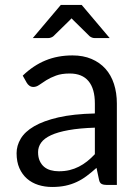

<svg xmlns="http://www.w3.org/2000/svg" viewBox="-20 -736 547 764"><path d="M445 0H405.5Q392.5 0 384.5 -4Q376.5 -8 374 -21L364 -68Q344 -50 325 -35.8Q306 -21.5 285 -11.8Q264 -2 240.2 3Q216.5 8 187.5 8Q158 8 132.2 -0.2Q106.5 -8.5 87.5 -25Q68.5 -41.5 57.2 -66.8Q46 -92 46 -126.5Q46 -156.5 62.5 -184.2Q79 -212 115.8 -233.5Q152.5 -255 212 -268.8Q271.5 -282.5 357.5 -284.5V-324Q357.5 -383 332.2 -413.2Q307 -443.5 257.5 -443.5Q225 -443.5 202.8 -435.2Q180.5 -427 164.2 -416.8Q148 -406.5 136.2 -398.2Q124.5 -390 113 -390Q104 -390 97.2 -394.8Q90.5 -399.5 86.5 -406.5L70.5 -435Q112.5 -475.5 161 -495.5Q209.5 -515.5 268.5 -515.5Q311 -515.5 344 -501.5Q377 -487.5 399.5 -462.5Q422 -437.5 433.5 -402Q445 -366.5 445 -324ZM214 -54.5Q237.5 -54.5 257 -59.2Q276.5 -64 293.8 -72.8Q311 -81.5 326.8 -94Q342.5 -106.5 357.5 -122.5V-228Q296 -226 253 -218.2Q210 -210.5 183 -198Q156 -185.5 143.8 -168.5Q131.5 -151.5 131.5 -130.5Q131.5 -110.5 138 -96Q144.5 -81.5 155.5 -72.2Q166.5 -63 181.5 -58.8Q196.5 -54.5 214 -54.5ZM416.5 -584.5H357Q346.5 -584.5 337 -591.5L273 -654.5L264.5 -663L256.5 -654.5L192 -591.5Q189 -589 183.5 -586.8Q178 -584.5 172 -584.5H110.5L222 -716.5H305Z"/></svg>

Font: Lato TR
Style: Regular
Weight: 400
Designer: Lukasz Dziedzic
Foundry: tyPoland Lukasz Dziedzic
Version: Version 1.104 2013